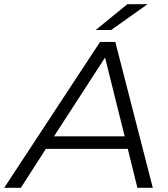

<svg xmlns="http://www.w3.org/2000/svg" viewBox="-70 -901 807 921"><path d="M-50 0 410 -700H483L663 0H589L543 -187H150L30 0ZM189 -247H528L434 -625ZM389 -757 541 -881H638L463 -757Z"/></svg>

Font: Montserrat
Style: Italic
Weight: 400
Italic angle: -11.3°
Designer: Julieta Ulanovsky
Foundry: Julieta Ulanovsky
Version: Version 9.000; ttfautohint (v1.8.4.7-5d5b)